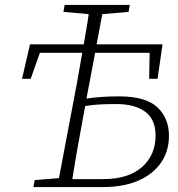

<svg xmlns="http://www.w3.org/2000/svg" viewBox="-20 -755 718 775"><path d="M236 -707 241 -735H504L499 -707L393 -698L370 -576H636L616 -437H582L584 -542H364L329 -357Q361 -362 393.5 -364Q426 -366 460 -366Q568 -366 615 -322Q662 -278 662 -207Q662 -145 630 -98.5Q598 -52 538.5 -26Q479 0 397 0H115L120 -28L218 -36L291 -422Q296 -452 301.5 -482Q307 -512 312 -542H141L104 -437H69L101 -576H318Q323 -607 328.5 -637Q334 -667 338 -698ZM321 -312Q308 -242 295.5 -172Q283 -102 272 -32H396Q498 -32 553 -80.5Q608 -129 608 -208Q608 -273 566 -304Q524 -335 450 -335Q416 -335 384.5 -333.5Q353 -332 324 -327Z"/></svg>

Font: Source Serif Pro Light
Style: Italic
Weight: 300
Italic angle: -12°
Designer: Frank Grießhammer
Foundry: Adobe Systems Incorporated
Version: Version 3.001;hotconv 1.0.111;makeotfexe 2.5.65597